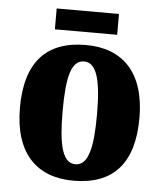

<svg xmlns="http://www.w3.org/2000/svg" viewBox="-51 -734 667 789"><g transform="rotate(5 282.5 -339.5)"><path d="M151 -603H408V-689H151ZM281 10C444 10 529 -82 529 -270C529 -458 436 -550 284 -550C121 -550 36 -458 36 -270C36 -82 129 10 281 10ZM283 -58C230 -58 212 -131 212 -270C212 -410 229 -482 282 -482C335 -482 354 -410 354 -270C354 -131 336 -58 283 -58Z"/></g></svg>

Font: Noto Serif Tamil Condensed Black
Style: Regular
Weight: 900
Width: 3
Designer: Indian Type Foundry, Tom Grace, and the Monotype Design Team
Foundry: Monotype Imaging Inc.
Version: Version 2.004